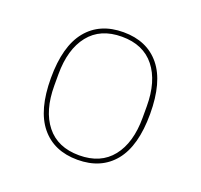

<svg xmlns="http://www.w3.org/2000/svg" viewBox="-100 -640 800 764"><g transform="rotate(20 300.0 -258.0)"><path d="M300 12Q200 12 145 -55.5Q90 -123 90 -258Q90 -393 145 -460.5Q200 -528 300 -528Q400 -528 455 -460.5Q510 -393 510 -258Q510 -123 455 -55.5Q400 12 300 12ZM300 -7Q391 -7 439 -67.5Q487 -128 487 -234V-282Q487 -388 439 -448.5Q391 -509 300 -509Q209 -509 161 -448.5Q113 -388 113 -282V-234Q113 -128 161 -67.5Q209 -7 300 -7Z"/></g></svg>

Font: IBM Plex Mono Thin
Style: Regular
Weight: 100
Monospace: yes
Designer: Mike Abbink, Paul van der Laan, Pieter van Rosmalen
Foundry: Bold Monday
Version: Version 2.3